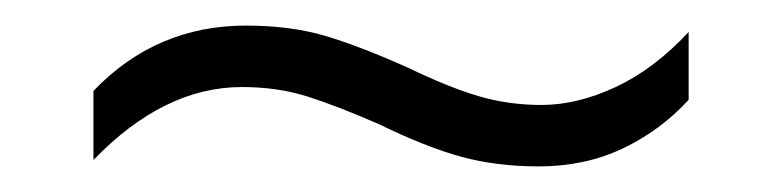

<svg xmlns="http://www.w3.org/2000/svg" viewBox="-20 -428 611 150"><path d="M276 -331Q244 -345 220.5 -352.5Q197 -360 169 -360Q108 -360 53 -303V-357Q102 -408 172 -408Q207 -408 234 -400Q261 -392 299 -375Q330 -360 353.5 -353Q377 -346 403 -346Q431 -346 461 -360Q491 -374 518 -403V-350Q496 -326 466.5 -312Q437 -298 401 -298Q368 -298 340.5 -305.5Q313 -313 276 -331Z"/></svg>

Font: Noto Sans Canadian Aboriginal Light
Style: Regular
Weight: 300
Designer: Monotype Design Team, Typotheque's Kevin King
Foundry: Monotype Imaging Inc.
Version: Version 2.004; ttfautohint (v1.8.4.7-5d5b)